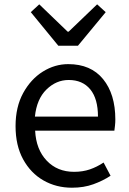

<svg xmlns="http://www.w3.org/2000/svg" viewBox="-20 -853 594 886"><path d="M312 13.2Q239.3 13.2 180.4 -20.5Q121.6 -54.2 86.7 -117.9Q51.8 -181.6 51.8 -271Q51.8 -359.4 86.9 -423.6Q122.1 -487.8 177.5 -522.5Q232.9 -557.1 294.9 -557.1Q399.4 -557.1 455.8 -487.8Q512.2 -418.5 512.2 -301.8Q512.2 -287.1 510.7 -273.9Q509.3 -260.7 507.8 -250H142.1Q146.5 -163.1 195.6 -111.6Q244.6 -60.1 321.8 -60.1Q361.8 -60.1 394.5 -71.3Q427.2 -82.5 458 -103L490.2 -42Q454.6 -18.6 410.6 -2.7Q366.7 13.2 312 13.2ZM141.1 -314.9H432.1Q432.1 -397.5 396.5 -440.7Q360.8 -483.9 296.9 -483.9Q239.3 -483.9 194.3 -439.9Q149.4 -396 141.1 -314.9ZM249 -642.1 122.1 -796.9 161.1 -833 292 -707H296.9L428.2 -833L467.8 -796.9L339.8 -642.1Z"/></svg>

Font: Source Han Sans CN
Style: Regular
Weight: 400
Designer: Ryoko NISHIZUKA  (kana, bopomofo & ideographs); Paul D. Hunt (Latin, Greek & Cyrillic); Sandoll Communications , Soo-you
Foundry: Adobe
Version: Version 2.004;hotconv 1.0.118;makeotfexe 2.5.65603